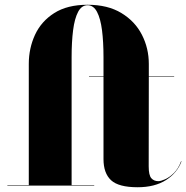

<svg xmlns="http://www.w3.org/2000/svg" viewBox="-20 -780 783 807"><path d="M11 -2H101V-511.5Q101 -577 127.2 -633.8Q153.5 -690.5 208.2 -725.2Q263 -760 348 -760Q433 -760 490.2 -725.2Q547.5 -690.5 576.5 -633.8Q605.5 -577 605.5 -511.5V-460H712V-458H605.5L605 -81Q605 -43.5 616 -31Q627 -18.5 645.5 -18.5Q656 -18.5 674 -26.5Q692 -34.5 710.8 -52.8Q729.5 -71 741 -102H743Q725 -53.5 677.8 -23.2Q630.5 7 558.5 7Q478.5 7 446.8 -22.5Q415 -52 415 -111.5V-458H354V-460H415V-540Q415 -603.5 408.8 -652.8Q402.5 -702 387.8 -730Q373 -758 348 -758Q323 -758 308.2 -730Q293.5 -702 287.2 -652.8Q281 -603.5 281 -540V-2H376V0H11Z"/></svg>

Font: Bodoni* 96pt Fatface
Style: Regular
Weight: 900
Version: Version 2.3